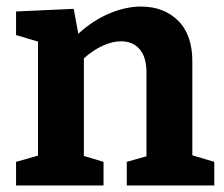

<svg xmlns="http://www.w3.org/2000/svg" viewBox="-20 -566 684 586"><path d="M567 -92 634 -72V0H367V-72L427 -89V-345Q427 -392 406 -416Q385 -440 349 -440Q323 -440 293.5 -426.5Q264 -413 236 -388V-90L296 -72V0H29V-72L96 -91V-439L29 -459V-531L205 -539L219 -463Q264 -504 314 -525Q364 -546 410 -546Q481 -546 524.5 -502Q568 -458 567 -375Z"/></svg>

Font: Bitter Pro
Style: Bold
Weight: 700
Designer: Sol Matas, and Bitter project Authors
Foundry: Sol Matas
Version: Version 1.010